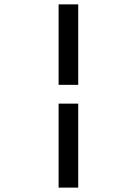

<svg xmlns="http://www.w3.org/2000/svg" viewBox="-20 -731 640 883"><path d="M249.5 131.8V-254.4H339.8V131.8ZM339.8 -340.8H249.5V-710.9H339.8Z"/></svg>

Font: Roboto Mono
Style: Regular
Weight: 400
Designer: Google
Version: Version 2.000985; 2015; ttfautohint (v1.3)